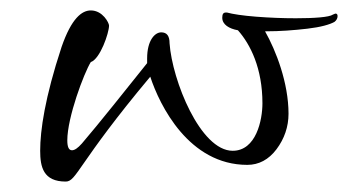

<svg xmlns="http://www.w3.org/2000/svg" viewBox="-20 -384 667 368"><path d="M106 -36C127 -36 129 -71 268 -237C286 -182 342 -68 454 -68C476 -68 495 -78 510 -98C525 -118 533 -141 533 -166C533 -225 509 -287 488 -324H490C517 -324 543 -326 569 -329C595 -332 612 -337 621 -342C625 -345 627 -349 627 -353C627 -356 626 -358 623 -358C622 -358 621 -357 618 -356C611 -351 582 -349 547 -349C522 -349 497 -350 471 -352C445 -354 426 -357 415 -360H413C408 -360 406 -357 406 -350C406 -337 419 -329 436 -326C460 -299 483 -253 483 -186C483 -154 471 -95 426 -95C364 -95 310 -230 305 -301C305 -315 300 -322 289 -322C277 -322 262 -307 262 -272V-263C226 -218 168 -145 137 -109C129 -100 123 -96 118 -96C112 -96 109 -102 109 -115C109 -159 141 -244 154 -265C172 -271 189 -321 189 -335C189 -340 177 -364 154 -364C137 -364 117 -349 98 -294C66 -197 57 -134 57 -95C57 -64 63 -36 106 -36Z"/></svg>

Font: Comforter
Style: Regular
Weight: 400
Designer: Robert E. Leuschke
Foundry: Robert E. Leuschke
Version: Version 1.013; ttfautohint (v1.8.3)